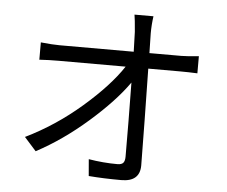

<svg xmlns="http://www.w3.org/2000/svg" viewBox="-55 -847 1110 938"><g transform="rotate(5 500.0 -377.5)"><path d="M660 -783Q654 -741 654 -699Q654 -682 656 -602H813Q838 -602 898 -608V-524Q852 -526 816 -526H657Q662 -259 664 -52Q664 28 573 28Q486 28 413 22L406 -60Q478 -48 547 -48Q568 -48 576 -57.5Q584 -67 584 -88Q584 -250 581 -451Q515 -357 393.5 -250.5Q272 -144 144 -76L86 -141Q230 -211 356 -320Q482 -429 546 -526H217Q170 -526 123 -523V-608Q181 -602 215 -602H579Q577 -668 576 -699Q571 -762 567 -783Z"/></g></svg>

Font: Noto Sans SC
Style: Regular
Weight: 400
Designer: Ryoko NISHIZUKA  (kana, bopomofo & ideographs); Paul D. Hunt (Latin, Greek & Cyrillic); Sandoll Communications , Soo-you
Foundry: Adobe
Version: Version 2.002;hotconv 1.0.116;makeotfexe 2.5.65601